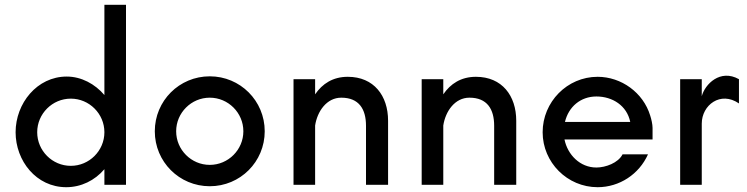

<svg xmlns="http://www.w3.org/2000/svg" viewBox="-20 -770 3112 800"><path d="M256 10C318 10 375 -18 415 -65V0H505V-750H415V-374C376 -420 319 -451 258 -451C134 -451 45 -339 45 -219C45 -100 131 10 256 10ZM275 -359C352 -359 415 -296 415 -219C415 -142 352 -79 275 -79C198 -79 135 -142 135 -219C135 -296 198 -359 275 -359Z M854 -83C777 -83 714 -146 714 -223C714 -300 777 -363 854 -363C931 -363 994 -300 994 -223C994 -146 931 -83 854 -83ZM854 -452C727 -452 625 -350 625 -223C625 -96 727 6 854 6C981 6 1083 -96 1083 -223C1083 -350 981 -452 854 -452Z M1597 -267C1597 -371 1538 -450 1429 -450C1367 -450 1323 -421 1293 -377V-440H1203V0H1293V-247C1302 -306 1341 -363 1402 -363C1476 -363 1505 -315 1505 -246V0H1597Z M2131 -267C2131 -371 2072 -450 1963 -450C1901 -450 1857 -421 1827 -377V-440H1737V0H1827V-247C1836 -306 1875 -363 1936 -363C2010 -363 2039 -315 2039 -246V0H2131Z M2699 -237C2699 -252 2694 -274 2689 -289C2660 -384 2569 -450 2470 -450C2343 -450 2241 -345 2241 -219C2241 -93 2344 10 2470 10C2561 10 2643 -44 2680 -127H2574C2556 -91 2503 -72 2465 -72C2397 -72 2345 -125 2332 -189H2699ZM2334 -262C2349 -325 2399 -368 2465 -368C2532 -368 2592 -330 2606 -262Z M3059 -440C2981 -484 2917 -419 2904 -369V-440H2814V0H2904V-255C2904 -332 2982 -392 3059 -339Z"/></svg>

Font: Glacial Indifference
Style: Medium
Weight: 500
Version: Version 1.001